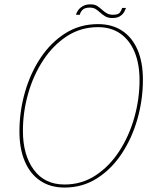

<svg xmlns="http://www.w3.org/2000/svg" viewBox="-20 -855 704 884"><path d="M277 8.5Q211.5 8.5 165 -23Q118.5 -54.5 94 -112.5Q69.5 -170.5 69.5 -249.5Q69.5 -342 94.8 -430.2Q120 -518.5 167.2 -589.2Q214.5 -660 281.2 -702Q348 -744 431 -744Q496.5 -744 542.8 -713.2Q589 -682.5 613.5 -625.2Q638 -568 638 -488.5Q638 -396 612.8 -307.2Q587.5 -218.5 540.2 -147.2Q493 -76 426.5 -33.8Q360 8.5 277 8.5ZM277 -5.5Q356 -5.5 419.5 -47Q483 -88.5 528.5 -158Q574 -227.5 598.2 -313Q622.5 -398.5 622.5 -486Q622.5 -560 600 -614.8Q577.5 -669.5 534.8 -699.8Q492 -730 431 -730Q352.5 -730 288.8 -688.8Q225 -647.5 179.5 -578.5Q134 -509.5 109.8 -424.8Q85.5 -340 85.5 -252.5Q85.5 -141.5 135.5 -73.5Q185.5 -5.5 277 -5.5ZM560 -818.5Q558 -812 552.2 -801Q546.5 -790 533.5 -781Q520.5 -772 497 -772Q477.5 -772 464.2 -780Q451 -788 439.5 -798.5Q430.5 -807 420 -813.5Q409.5 -820 393.5 -820Q369 -820 359 -808.5Q349 -797 347.5 -787H330Q331.5 -795.5 339 -806.8Q346.5 -818 360.8 -826.5Q375 -835 396.5 -835Q416.5 -835 428 -827.2Q439.5 -819.5 450.5 -809.5Q461.5 -799.5 473 -793.2Q484.5 -787 500 -787Q526 -787 533.2 -798.8Q540.5 -810.5 542.5 -818.5Z"/></svg>

Font: Epilogue Thin
Style: Italic
Weight: 250
Italic angle: -12°
Designer: Tyler Finck
Foundry: Etcetera Type Co
Version: Version 2.112